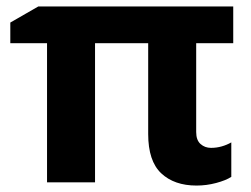

<svg xmlns="http://www.w3.org/2000/svg" viewBox="-20 -566 779 596"><path d="M635 -107Q652 -107 668 -111.5Q684 -116 698 -124V-17Q681 -6 651 2Q621 10 590 10Q521 10 480.5 -28Q440 -66 440 -150V-432H275V0H126V-432H12V-496L99 -546H704V-432H589V-156Q589 -131 602.5 -119Q616 -107 635 -107Z"/></svg>

Font: Noto Sans
Style: Bold
Weight: 700
Designer: Monotype Design Team
Foundry: Monotype Imaging Inc.
Version: Version 2.000;GOOG;noto-source:20170915:90ef993387c0; ttfaut